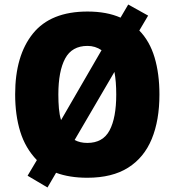

<svg xmlns="http://www.w3.org/2000/svg" viewBox="-20 -869 772 849"><path d="M685 -451Q685 -337 651 -254.5Q617 -172 546.5 -127.5Q476 -83 366 -83Q287 -83 228 -105L190 -40L102 -92L143 -161Q92 -214 69.5 -287Q47 -360 47 -452Q47 -623 125.5 -720.5Q204 -818 367 -818Q452 -818 513 -791L547 -849L635 -800L596 -734Q642 -687 663.5 -615Q685 -543 685 -451ZM238 -451Q238 -418 240.5 -389.5Q243 -361 250 -338L429 -647Q401 -666 367 -666Q298 -666 268 -610Q238 -554 238 -451ZM494 -451Q494 -509 486 -551L310 -250Q334 -237 366 -237Q435 -237 464.5 -292.5Q494 -348 494 -451Z"/></svg>

Font: Noto Sans Telugu UI SemiCondensed Black
Style: Regular
Weight: 900
Width: 4
Designer: Jelle Bosma - Monotype Design Team
Foundry: Monotype Imaging Inc.
Version: Version 2.005; ttfautohint (v1.8.4.7-5d5b)